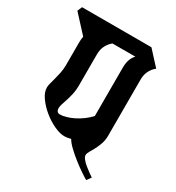

<svg xmlns="http://www.w3.org/2000/svg" viewBox="-179 -737 781 853"><g transform="rotate(30 212.0 -311.0)"><path d="M378 -203Q378 -179 371 -159.5Q364 -140 356 -125Q348 -110 341 -98.5Q334 -87 334 -78Q334 -70 342 -59.5Q350 -49 362 -39Q374 -29 386.5 -20Q399 -11 408 -5L392 17Q381 11 359.5 -3.5Q338 -18 315 -36Q292 -54 271.5 -73.5Q251 -93 243 -108Q223 -103 210 -103Q187 -103 157 -117Q127 -131 100 -153Q73 -175 54 -201.5Q35 -228 35 -252Q35 -261 38.5 -274.5Q42 -288 46.5 -304.5Q51 -321 55 -340.5Q59 -360 59 -381V-497Q59 -513 62 -528L-18 -615L-8 -639H348L414 -567Q399 -556 388.5 -536.5Q378 -517 378 -490ZM283 -497Q283 -543 307 -567H190Q175 -556 164.5 -536.5Q154 -517 154 -490V-329Q154 -306 149.5 -286.5Q145 -267 140 -251Q135 -235 130.5 -222Q126 -209 126 -200Q126 -177 145 -177Q158 -177 176 -182Q194 -187 213 -196.5Q232 -206 250.5 -219.5Q269 -233 283 -249Z"/></g></svg>

Font: Jaini
Style: Regular
Weight: 400
Designer: Girish Dalvi, Maithili Shingre
Foundry: Ek Type
Version: Version 1.001;PS 1.000;hotconv 16.6.51;makeotf.lib2.5.65220